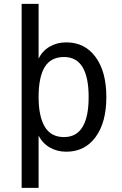

<svg xmlns="http://www.w3.org/2000/svg" viewBox="-20 -754 618 974"><path d="M175.8 -66.4V199.2H89.8V-734.4H175.8V-457Q195.3 -496.1 232.4 -517.6Q269.5 -539.1 316.4 -539.1Q410.2 -539.1 464.8 -464.8Q519.5 -390.6 519.5 -261.7Q519.5 -132.8 464.8 -58.6Q410.2 15.6 316.4 15.6Q269.5 15.6 232.4 -5.9Q195.3 -27.3 175.8 -66.4ZM429.7 -261.7Q429.7 -363.3 398.4 -414.1Q367.2 -464.8 304.7 -464.8Q238.3 -464.8 207 -414.1Q175.8 -363.3 175.8 -261.7Q175.8 -164.1 207 -111.3Q238.3 -58.6 304.7 -58.6Q367.2 -58.6 398.4 -109.4Q429.7 -160.2 429.7 -261.7Z"/></svg>

Font: 和音 by 宁静之雨，公众号njzyshare
Style: Regular
Weight: 400
Designer: Steve Matteson
Foundry: Ascender Corporation
Version: Version 6.00;June 8, 2018;FontCreator 11.0.0.2388 32-bit